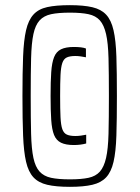

<svg xmlns="http://www.w3.org/2000/svg" viewBox="-20 -716 541 744"><path d="M251 8Q197 8 163 0Q129 -8 109.5 -29Q90 -50 81 -89Q72 -128 69.5 -190.5Q67 -253 67 -344Q67 -435 69.5 -497.5Q72 -560 81 -599Q90 -638 109.5 -659.5Q129 -681 163 -688.5Q197 -696 251 -696Q304 -696 338 -688Q372 -680 391.5 -659Q411 -638 420 -598.5Q429 -559 431 -497Q433 -435 433 -344Q433 -253 431 -190.5Q429 -128 420 -89Q411 -50 391.5 -29Q372 -8 338 0Q304 8 251 8ZM266 -154Q235 -154 216.5 -163Q198 -172 189.5 -193Q181 -214 178.5 -251Q176 -288 176 -344Q176 -400 178.5 -436.5Q181 -473 189.5 -494.5Q198 -516 216.5 -525Q235 -534 266 -534Q282 -534 294 -532.5Q306 -531 313 -528V-494Q303 -496 292.5 -497.5Q282 -499 272 -499Q251 -499 239 -493.5Q227 -488 221.5 -472Q216 -456 214.5 -425.5Q213 -395 213 -344Q213 -293 214.5 -262Q216 -231 221.5 -215.5Q227 -200 239 -194.5Q251 -189 272 -189Q283 -189 293.5 -190.5Q304 -192 314 -194V-160Q303 -157 291 -155.5Q279 -154 266 -154ZM251 -21Q295 -21 323 -27Q351 -33 367 -51Q383 -69 391 -104Q399 -139 400.5 -197.5Q402 -256 402 -344Q402 -432 400.5 -490.5Q399 -549 391 -584Q383 -619 367 -637Q351 -655 323 -661Q295 -667 251 -667Q206 -667 178 -661Q150 -655 133.5 -637Q117 -619 109.5 -584Q102 -549 100.5 -490.5Q99 -432 99 -344Q99 -256 100.5 -197.5Q102 -139 109.5 -104Q117 -69 133.5 -51Q150 -33 178 -27Q206 -21 251 -21Z"/></svg>

Font: Saira ExtraCondensed Light
Style: Regular
Weight: 300
Width: 2
Designer: Hector Gatti with collaboration of the Omnibus-Type team
Foundry: Omnibus-Type
Version: Version 1.101